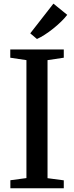

<svg xmlns="http://www.w3.org/2000/svg" viewBox="-20 -1008 396 1028"><path d="M121.5 -54.5V-686L35 -699V-743H321.5V-699L234.5 -686V-54L321.5 -42.5V0H35.5V-43ZM177.5 -799.5 142 -829.5 266 -988.5 340 -928.5Q326.5 -911 307 -892Q287.5 -873 265 -855Q242.5 -837 220 -822.5Q197.5 -808 178.5 -799.5Z"/></svg>

Font: Merriweather 48pt Medium
Style: Regular
Weight: 500
Version: Version 2.100